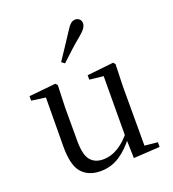

<svg xmlns="http://www.w3.org/2000/svg" viewBox="-148 -930 950 1057"><g transform="rotate(-20 326.5 -401.5)"><path d="M260.9 14.6Q189.8 14.6 151.1 -29.8Q112.3 -74.2 113.3 -185.8L115.5 -483.7L137.7 -466.6L33.1 -481V-507.3L189.5 -523L200.2 -511.5L195.8 -380.4V-185.1Q195.8 -105.3 221.6 -73.3Q247.4 -41.4 296.3 -41.4Q342.8 -41.4 386.1 -68.1Q429.4 -94.9 464.9 -141.8L488.1 -103H461.7Q423.1 -51 373.2 -18.2Q323.3 14.6 260.9 14.6ZM456.4 9.3 452.8 -114.1V-115.5L454.4 -471.2L373.2 -480.3V-506.2L528.2 -523L538.4 -511.5L534.4 -380.4V-35L610.3 -27.4V0.2ZM260.6 -624Q284.7 -660.9 309.5 -697.4Q334.3 -734 359 -772.8Q374.3 -797.6 386.5 -807.7Q398.8 -817.9 413.6 -817.9Q426.5 -817.9 436.8 -809.1Q447.2 -800.3 447.2 -783.8Q447.2 -771.1 437.8 -756.9Q428.5 -742.7 405.1 -723.1Q371.5 -695.8 340.5 -667.5Q309.5 -639.2 278.6 -610.1Z"/></g></svg>

Font: Noto Serif TC
Style: Regular
Weight: 200
Designer: Ryoko NISHIZUKA 西塚涼子 (kana & ideographs); Frank Grießhammer (Latin, Greek & Cyrillic); Wenlong ZHANG 张文龙 (bopomofo); San
Foundry: Adobe
Version: Version 2.001;hotconv 1.1.0;makeotfexe 2.6.0